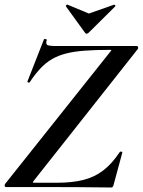

<svg xmlns="http://www.w3.org/2000/svg" viewBox="-20 -829 632 851"><path d="M474 2Q403 1 321.5 0.5Q240 0 158.5 0Q77 0 6 0Q2 0 1 -4.5Q0 -9 2 -13L469 -600Q474 -605 473.5 -606.5Q473 -608 467 -608Q403 -608 356 -604.5Q309 -601 273.5 -592Q238 -583 210.5 -567Q183 -551 159.5 -526Q136 -501 112 -465Q110 -462 105 -463.5Q100 -465 102 -469L175 -655Q177 -657 183 -655.5Q189 -654 187 -651Q182 -634 190 -629.5Q198 -625 232 -625Q291 -625 374.5 -625Q458 -625 586 -625Q591 -625 592 -620Q593 -615 591 -612L129 -27Q125 -22 125.5 -20.5Q126 -19 131 -19Q164 -19 190.5 -19Q217 -19 233 -19Q300 -19 349.5 -31.5Q399 -44 437.5 -73.5Q476 -103 510 -154Q512 -158 517.5 -157Q523 -156 522 -152L483 -8Q483 -5 480 -1.5Q477 2 474 2ZM356 -685 272 -801Q271 -803 274 -806.5Q277 -810 280 -808L374 -769L485 -808Q487 -809 490 -806Q493 -803 491 -801L374 -685Q363 -674 356 -685Z"/></svg>

Font: Cormorant Light
Style: Bold Italic
Weight: 700
Italic angle: -10°
Version: Version 4.000